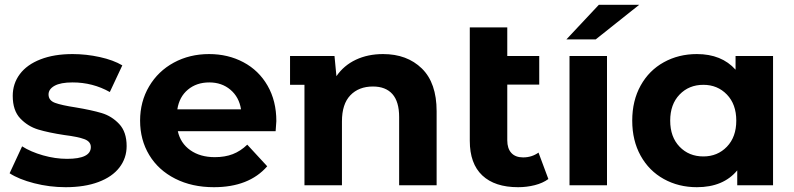

<svg xmlns="http://www.w3.org/2000/svg" viewBox="-20 -771 3306 799"><path d="M20 -50 72 -162Q108 -139 159 -124.5Q210 -110 259 -110Q358 -110 358 -159Q358 -182 331 -192Q304 -202 248 -209Q182 -219 139 -232Q96 -245 64.5 -278Q33 -311 33 -372Q33 -423 62.5 -462.5Q92 -502 148.5 -524Q205 -546 282 -546Q339 -546 395.5 -533.5Q452 -521 489 -499L437 -388Q366 -428 282 -428Q232 -428 207 -414Q182 -400 182 -378Q182 -353 209 -343Q236 -333 295 -324Q361 -313 403 -300.5Q445 -288 476 -255Q507 -222 507 -163Q507 -113 477 -74Q447 -35 389.5 -13.5Q332 8 253 8Q186 8 122 -8.5Q58 -25 20 -50Z M1127 -225H720Q731 -175 772 -146Q813 -117 874 -117Q916 -117 948.5 -129.5Q981 -142 1009 -169L1092 -79Q1016 8 870 8Q779 8 709 -27.5Q639 -63 601 -126Q563 -189 563 -269Q563 -348 600.5 -411.5Q638 -475 703.5 -510.5Q769 -546 850 -546Q929 -546 993 -512Q1057 -478 1093.5 -414.5Q1130 -351 1130 -267Q1130 -264 1127 -225ZM718 -316H983Q975 -367 939 -397.5Q903 -428 851 -428Q798 -428 762 -398Q726 -368 718 -316Z M1797 -308V0H1641V-284Q1641 -348 1613 -379.5Q1585 -411 1532 -411Q1473 -411 1438 -374.5Q1403 -338 1403 -266V0H1247V-418H1187V-538H1372L1380 -454Q1411 -499 1461 -522.5Q1511 -546 1574 -546Q1674 -546 1735.5 -486Q1797 -426 1797 -308Z M2262 -26Q2239 -9 2205.5 -0.5Q2172 8 2136 8Q2039 8 1987 -41Q1935 -90 1935 -185V-657H2091V-538H2224V-419H2091V-187Q2091 -153 2108 -134.5Q2125 -116 2157 -116Q2193 -116 2221 -136Z M2350 -538H2506V0H2350ZM2472 -751H2640L2459 -607H2337Z M3197 -538V0H3048V-62Q2990 8 2880 8Q2804 8 2742.5 -26Q2681 -60 2646 -123Q2611 -186 2611 -269Q2611 -352 2646 -415Q2681 -478 2742.5 -512Q2804 -546 2880 -546Q2983 -546 3041 -481V-538ZM3044 -269Q3044 -337 3005 -377.5Q2966 -418 2907 -418Q2847 -418 2808 -377.5Q2769 -337 2769 -269Q2769 -201 2808 -160.5Q2847 -120 2907 -120Q2966 -120 3005 -160.5Q3044 -201 3044 -269Z"/></svg>

Font: mBank
Style: Bold
Weight: 700
Designer: Julieta Ulanovsky
Foundry: Julieta Ulanovsky
Version: Version 7.200